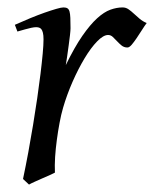

<svg xmlns="http://www.w3.org/2000/svg" viewBox="-20 -477 415 517"><path d="M375 -415Q369.1 -407.2 362.1 -396Q355 -384.8 347.9 -374.3Q340.8 -363.8 334.5 -356.4Q328.1 -349.1 323.2 -349.1Q314 -349.1 307.4 -354.5Q300.8 -359.9 295.2 -366Q289.6 -372.1 283.9 -377.4Q278.3 -382.8 271 -382.8Q258.3 -382.8 241.5 -365.5Q224.6 -348.1 207.8 -320.1Q190.9 -292 175.5 -257.1Q160.2 -222.2 149.9 -187Q144.5 -168.5 140.4 -146.2Q136.2 -124 133.1 -100.6Q129.9 -77.1 128.4 -54.4Q127 -31.7 127.9 -12.2Q121.6 -8.8 112.1 -4.6Q102.5 -0.5 92.5 3.9Q82.5 8.3 73.2 12.5Q64 16.6 58.1 20L42 4.9Q49.3 -29.8 56.2 -66.9Q63 -104 69.1 -140.9Q75.2 -177.7 80.3 -212.9Q85.4 -248 89.1 -278.3Q92.8 -308.6 95 -332.5Q97.2 -356.4 97.2 -371.1Q97.2 -382.3 95.5 -388.9Q93.8 -395.5 91.1 -398.7Q88.4 -401.9 84.7 -402.8Q81.1 -403.8 77.1 -403.8Q72.3 -403.8 64 -402.1Q55.7 -400.4 47.4 -397.9Q37.6 -395.5 26.9 -392.1L20 -410.2Q40.5 -419.4 61.3 -428Q82 -436.5 100.1 -442.9Q118.2 -449.2 131.6 -453.1Q145 -457 150.9 -457Q157.7 -457 161.6 -454.6Q165.5 -452.1 167.2 -446Q168.9 -439.9 169.4 -429Q169.9 -418 169.9 -400.9Q169.9 -395.5 168.5 -382.8Q167 -370.1 165 -355.2Q163.1 -340.3 160.9 -325.7Q158.7 -311 157.2 -301.8Q180.7 -350.1 201.7 -380.4Q222.7 -410.6 241.5 -427.7Q260.3 -444.8 277.3 -450.9Q294.4 -457 310.1 -457Q318.8 -457 325.9 -452.1Q333 -447.3 340.3 -440.4Q347.7 -433.6 356 -426.5Q364.3 -419.4 375 -415Z"/></svg>

Font: Gentium Plus APac
Style: Italic
Weight: 400
Italic angle: -8°
Designer: J. Victor Gaultney, Annie Olsen, Iska Routamaa, Becca Hirsbrunner
Foundry: SIL International
Version: Version 5.000